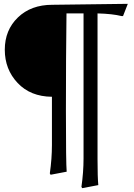

<svg xmlns="http://www.w3.org/2000/svg" viewBox="-20 -718 700 1002"><path d="M416 109V-648H327Q324 -418 324 -141Q324 136 328 178L244 194L240 187Q251 110 251 39V-213Q139 -214 72 -285Q5 -356 5 -458.5Q5 -561 73.5 -627Q142 -693 253 -693L647 -698L622 -634H615Q567 -646 489 -648V113Q489 206 493 248L409 264L405 257Q416 180 416 109Z"/></svg>

Font: Asul
Style: Regular
Weight: 400
Designer: Mariela Monsalve
Foundry: Mariela Monsalve
Version: Version 1.002